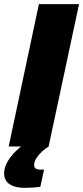

<svg xmlns="http://www.w3.org/2000/svg" viewBox="-52 -708 402 928"><path d="M-10 0 136 -688H330L183 0ZM71 200Q33 200 10 190.5Q-13 181 -22.5 165.5Q-32 150 -32 131Q-32 95 -6 58Q20 21 63 -10L184 0Q169 8 152.5 23Q136 38 124.5 55.5Q113 73 113 90Q113 100 120 106Q127 112 147 112Q149 112 152 112Q155 112 161 111L143 195Q129 197 108.5 198.5Q88 200 71 200Z"/></svg>

Font: Saira SemiCondensed Black
Style: Italic
Weight: 900
Width: 4
Italic angle: -12°
Designer: Hector Gatti with collaboration of the Omnibus-Type team
Foundry: Omnibus-Type
Version: Version 1.101